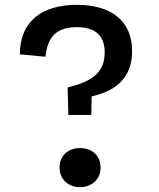

<svg xmlns="http://www.w3.org/2000/svg" viewBox="-20 -762 660 795"><path d="M311.5 13C358.5 13 396.5 -18 396.5 -68.5C396.5 -119.5 358.5 -149 311.5 -149C264.5 -149 226.5 -119.5 226.5 -68.5C226.5 -18 264.5 13 311.5 13ZM62 -537 168.5 -527C176 -614.5 220 -649.5 297.5 -649.5C370 -649.5 413.5 -619 413.5 -544.5C413.5 -455 351.5 -422.5 260 -400L263 -286H358L359.5 -363C444.5 -382 527 -428 527 -550.5C527 -679.5 435.5 -742 298.5 -742C158.5 -742 63 -678 62 -537Z"/></svg>

Font: Monaspace Neon Medium
Style: Regular
Weight: 500
Designer: Riley Cran & the Lettermatic Team
Foundry: Lettermatic
Version: Version 1.200 (Monaspace Neon)